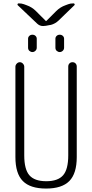

<svg xmlns="http://www.w3.org/2000/svg" viewBox="-20 -1095 540 1125"><path d="M70.3 -174.8V-704.1Q70.3 -713.9 78.1 -722.2Q85.9 -730.5 96.2 -730.5Q106.4 -730.5 114.3 -722.2Q122.1 -713.9 122.1 -704.1V-184.6Q122.1 -102.5 152.3 -67.9Q182.6 -33.2 251 -33.2Q319.3 -33.2 349.6 -67.9Q379.9 -102.5 379.9 -184.6V-705.1Q379.9 -715.8 386.7 -723.1Q393.6 -730.5 404.8 -730.5Q416 -730.5 422.9 -723.1Q429.7 -715.8 429.7 -705.1V-174.8Q429.7 -78.1 386.2 -34.2Q342.8 9.8 250 9.8Q157.2 9.8 113.8 -34.2Q70.3 -78.1 70.3 -174.8ZM304.7 -868.2Q304.7 -877.9 312 -884.8Q319.3 -891.6 330.1 -891.6Q340.8 -891.6 348.1 -884.8Q355.5 -877.9 355.5 -868.2V-815.4Q355.5 -804.7 347.7 -797.4Q339.8 -790 330.1 -790Q320.3 -790 312.5 -796.9Q304.7 -803.7 304.7 -815.4ZM144.5 -868.2Q144.5 -877.9 151.9 -884.8Q159.2 -891.6 169.9 -891.6Q180.7 -891.6 188 -884.8Q195.3 -877.9 195.3 -868.2V-815.4Q195.3 -804.7 187.5 -797.4Q179.7 -790 169.9 -790Q160.2 -790 152.3 -796.9Q144.5 -803.7 144.5 -815.4ZM416 -1064.5 358.4 -1008.8 323.2 -974.6Q303.7 -956.1 278.3 -949.2L271.5 -948.2Q245.1 -942.4 232.4 -942.4Q212.9 -942.4 198.2 -956.1L142.6 -1008.8L84 -1064.5Q81.1 -1067.4 83 -1071.3Q85 -1075.2 88.9 -1075.2Q107.4 -1075.2 120.1 -1070.3L135.7 -1064.5Q167 -1053.7 190.4 -1030.3L208 -1012.7L249 -971.7H250L252 -972.7L292 -1012.7L309.6 -1030.3Q333 -1053.7 364.3 -1064.5L379.9 -1070.3Q391.6 -1075.2 411.1 -1075.2Q415 -1075.2 417 -1071.3Q418.9 -1067.4 416 -1064.5Z"/></svg>

Font: Rounded Mgen+ 1mn light
Style: Regular
Weight: 200
Designer: [Source Han Sans]
Ryoko NISHIZUKA  (kana & ideographs); Paul D. Hunt (Latin, Greek & Cyrillic); Wenlong ZHANG  (bopomofo
Version: Version 1.059.20150602